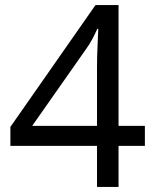

<svg xmlns="http://www.w3.org/2000/svg" viewBox="-20 -738 612 758"><path d="M552 -162H448V0H363V-162H21V-237L357 -718H448V-241H552ZM363 -466Q363 -518 365 -554.5Q367 -591 368 -624H364Q356 -605 344 -583Q332 -561 321 -546L107 -241H363Z"/></svg>

Font: Noto Sans Zanabazar Square
Style: Regular
Weight: 400
Version: Version 2.005; ttfautohint (v1.8.4.7-5d5b)